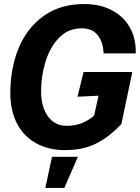

<svg xmlns="http://www.w3.org/2000/svg" viewBox="-20 -730 691 949"><path d="M31 -269Q31 -393 72.5 -493Q114 -593 196 -651.5Q278 -710 396 -710Q476 -710 534.5 -678.5Q593 -647 623 -592Q653 -537 651 -466H492Q490 -521 463.5 -555.5Q437 -590 384 -590Q316 -590 271 -542.5Q226 -495 204.5 -423.5Q183 -352 183 -278Q183 -227 198.5 -188.5Q214 -150 242 -129Q270 -108 309 -108Q349 -108 382 -120.5Q415 -133 445 -158L467 -257L363 -252L393 -374H634L580 -117Q519 -52 454 -20Q389 12 302 12Q219 12 157.5 -22.5Q96 -57 63.5 -120.5Q31 -184 31 -269ZM237 45H365L298 199H204Z"/></svg>

Font: Azeret Mono SemiBold
Style: Italic
Weight: 600
Italic angle: -12°
Designer: Martin Vácha
Foundry: Displaay
Version: Version 1.000; Glyphs 3.0.3, build 3074